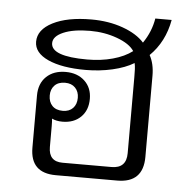

<svg xmlns="http://www.w3.org/2000/svg" viewBox="-44 -576 618 620"><g transform="rotate(5 265.0 -266.0)"><path d="M159 0Q76 0 76 -82V-251Q76 -290 99.5 -312.5Q123 -335 162 -335Q200 -335 223.5 -313Q247 -291 247 -255Q247 -218 224.5 -196Q202 -174 165 -174Q145 -174 131 -181Q132 -171 132 -157V-89Q132 -42 177 -42H336Q384 -42 384 -91V-338Q384 -353 383.5 -363.5Q383 -374 381 -383Q353 -366 311.5 -356.5Q270 -347 225 -347Q148 -347 103 -367.5Q58 -388 58 -424Q58 -463 105 -487Q152 -511 230 -511Q286 -511 332 -494.5Q378 -478 402 -451Q428 -489 435 -532H488Q475 -460 427 -413Q442 -386 442 -347V-84Q442 0 358 0ZM227 -381Q272 -381 310 -391.5Q348 -402 373 -421Q358 -444 317 -459Q276 -474 229 -474Q175 -474 142.5 -460Q110 -446 110 -424Q110 -381 227 -381ZM163 -209Q184 -209 196 -221.5Q208 -234 208 -255Q208 -275 196 -287.5Q184 -300 163 -300Q141 -300 129 -287.5Q117 -275 117 -255Q117 -234 129 -221.5Q141 -209 163 -209Z"/></g></svg>

Font: Noto Sans Thai Looped UI Light
Style: Regular
Weight: 300
Designer: Cadson Demak Team
Foundry: Cadson Demak Co., Ltd.
Version: Version 1.000